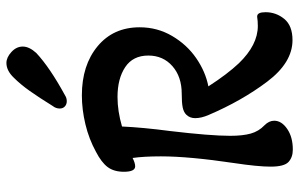

<svg xmlns="http://www.w3.org/2000/svg" viewBox="-187 -735 932 598"><g transform="rotate(-90 279.0 -436.0)"><path d="M240 -716Q240 -728 248 -738Q274 -780 294.5 -809Q315 -838 336 -859Q358 -882 382 -882Q399 -882 416 -866.5Q433 -851 433 -831Q433 -811 413 -789Q368 -747 282 -700Q273 -694 263 -694Q253 -694 246.5 -700Q240 -706 240 -716ZM59 -59Q59 -99 70 -172Q91 -313 91 -401Q91 -454 86 -489Q70 -481 60 -481Q43 -481 43 -516Q43 -547 57.5 -566.5Q72 -586 105 -603Q145 -625 191 -636Q237 -647 281 -647Q375 -647 434 -598Q493 -549 493 -467Q493 -412 466 -366Q439 -320 397 -291Q355 -262 309 -253Q347 -194 381 -158Q438 -99 497 -99Q513 -99 525 -101H527Q540 -101 540 -75Q540 -42 519 -16.5Q498 9 453 9Q383 9 323.5 -70Q264 -149 220 -252Q210 -275 210 -294Q210 -311 221 -322Q229 -330 243.5 -333Q258 -336 286 -336Q339 -336 372 -365Q405 -394 405 -440Q405 -488 369 -512Q333 -536 276 -536Q232 -536 184 -522Q181 -457 170 -373Q155 -247 155 -185Q155 -146 162 -121Q169 -96 188 -78Q202 -64 202 -48Q202 -25 176.5 -7.5Q151 10 112 10Q88 10 73.5 -3.5Q59 -17 59 -59Z"/></g></svg>

Font: AkayaTelivigala
Style: Regular
Weight: 400
Designer: Vaishnavi Murthy Yerkadithaya ( vaishnavimurthy@gmail.com ), Juan Luis Blanco Aristondo ( juan@blancoletters.com )
Version: Version 1.000